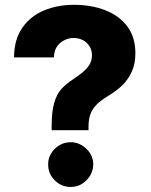

<svg xmlns="http://www.w3.org/2000/svg" viewBox="-20 -757 621 788"><path d="M343.3 -222.7H191.9V-237.3Q191.9 -297.9 202.1 -333.5Q212.4 -370.1 231.4 -391.1Q251.5 -413.1 279.3 -431.2Q300.8 -445.3 319.3 -460.4Q337.4 -475.6 347.2 -491.7Q357.4 -508.8 357.4 -530.8Q357.4 -551.3 347.2 -567.4Q336.9 -583.5 320.3 -592.3Q302.7 -601.1 281.7 -601.1Q261.2 -601.1 242.7 -591.3Q223.6 -581.1 212.9 -564.5Q202.1 -547.9 201.2 -521.5H37.6Q38.1 -596.2 72.3 -644Q106 -691.9 161.1 -714.4Q217.3 -737.3 283.2 -737.3Q356 -737.3 413.6 -714.4Q471.2 -691.4 503.4 -647.5Q535.6 -603.5 535.6 -538.6Q535.6 -495.6 521.5 -464.4Q505.9 -430.2 482.4 -407.2Q458 -383.8 422.4 -362.3Q397.5 -347.7 378.4 -329.6Q360.8 -312.5 352.1 -291Q343.3 -269 343.3 -237.3ZM270 10.3Q231.9 10.3 205.1 -16.6Q177.2 -44.4 177.7 -82Q177.2 -118.7 205.1 -146.5Q232.9 -173.3 270 -173.3Q306.2 -173.3 334.5 -146.5Q362.3 -119.6 362.8 -82Q361.8 -56.2 349.6 -35.6Q335.4 -14.2 315.9 -2Q295.9 10.3 270 10.3Z"/></svg>

Font: My Font
Style: Regular
Weight: 500
Designer: Rasmus Andersson
Foundry: rsms
Version: Version 0.001